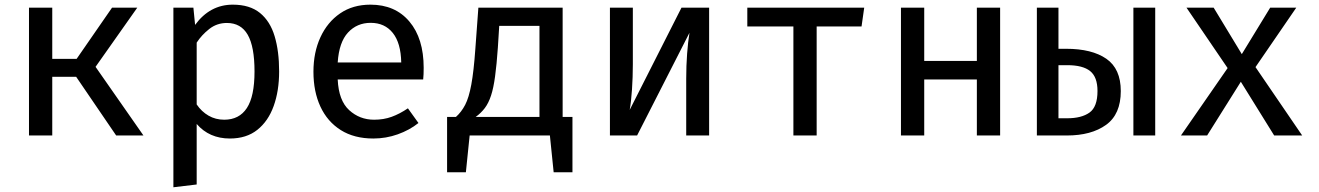

<svg xmlns="http://www.w3.org/2000/svg" viewBox="-20 -573 5578 812"><path d="M102.6 0V-540.5H201V-324.1H304.1L453.8 -540.5H560.5L384.1 -290.3L586.7 0H471.3L302.1 -248.2H201V0Z M964.6 -553.3Q1036.4 -553.3 1079.5 -518.2Q1122.6 -483.1 1141.5 -419.7Q1160.5 -356.4 1160.5 -270.8Q1160.5 -188.7 1137.4 -124.6Q1114.4 -60.5 1068.2 -23.8Q1022.1 12.8 952.3 12.8Q865.1 12.8 811.8 -48.7V207.2L713.3 219V-540.5H797.9L805.1 -467.7Q867.7 -553.3 964.6 -553.3ZM939.5 -475.9Q897.4 -475.9 865.1 -450.5Q832.8 -425.1 811.8 -392.8V-131.3Q832.3 -101 862.1 -83.8Q891.8 -66.7 928.2 -66.7Q991.8 -66.7 1024.1 -116.2Q1056.4 -165.6 1056.4 -270.8Q1056.4 -375.9 1027.7 -425.9Q999 -475.9 939.5 -475.9Z M1408.2 -236.9Q1412.3 -147.7 1456.7 -107.2Q1501 -66.7 1562.1 -66.7Q1602.6 -66.7 1636.4 -79Q1670.3 -91.3 1705.1 -114.9L1749.7 -52.8Q1711.8 -22.6 1662.1 -4.9Q1612.3 12.8 1559 12.8Q1477.9 12.8 1421.3 -22.8Q1364.6 -58.5 1335.1 -122.1Q1305.6 -185.6 1305.6 -269.7Q1305.6 -351.3 1335.1 -415.4Q1364.6 -479.5 1418.5 -516.4Q1472.3 -553.3 1546.7 -553.3Q1651.3 -553.3 1711.5 -481.8Q1771.8 -410.3 1771.8 -286.2Q1771.8 -272.3 1771.3 -259.5Q1770.8 -246.7 1769.7 -236.9ZM1547.7 -476.4Q1489.7 -476.4 1451.8 -435.4Q1413.8 -394.4 1408.2 -308.7H1676.9Q1675.4 -390.8 1641.3 -433.6Q1607.2 -476.4 1547.7 -476.4Z M1870.8 -78.5H1908.2Q1931.3 -99 1947.2 -129.5Q1963.1 -160 1973.3 -215.6Q1983.6 -271.3 1990.3 -366.2L2003.1 -540.5H2359.5V-78.5H2401V155.4H2321.5L2305.6 0H1966.2L1950.3 155.4H1870.8ZM2261.5 -463.6H2091.3L2085.6 -372.3Q2080.5 -299.5 2073.8 -250.3Q2067.2 -201 2056.7 -169Q2046.2 -136.9 2030.3 -115.9Q2014.4 -94.9 1991.8 -78.5H2261.5Z M2979 -540.5V0H2882.1V-240Q2882.1 -295.4 2885.9 -345.9Q2889.7 -396.4 2895.9 -434.4L2674.4 0H2559.5V-540.5H2656.4V-301Q2656.4 -247.2 2652.8 -194.6Q2649.2 -142.1 2643.1 -108.2L2862.1 -540.5Z M3634.9 -540.5 3623.6 -461H3433.8V0H3335.4V-461H3140.5V-540.5Z M4111.3 0V-236.9H3888.7V0H3790.3V-540.5H3888.7V-315.4H4111.3V-540.5H4209.7V0Z M4456.4 -540.5V-366.7H4488.7Q4597.9 -366.7 4659 -324.4Q4720 -282.1 4720 -187.7Q4720 -89.7 4657.7 -44.9Q4595.4 0 4491.8 0H4365.1V-540.5ZM4865.6 -540.5V0H4773.3V-540.5ZM4493.3 -297.4H4456.4V-72.8H4493.3Q4553.8 -72.8 4587.7 -96.9Q4621.5 -121 4621.5 -188.2Q4621.5 -247.2 4590.5 -272.3Q4559.5 -297.4 4493.3 -297.4Z M5085.1 0H4974.4L5171.8 -285.1L4997.9 -540.5H5112.8L5231.8 -344.1L5351.8 -540.5H5462.1L5289.7 -289.2L5487.2 0H5368.7L5227.7 -227.2Z"/></svg>

Font: Fira Code Retina
Style: Regular
Weight: 450
Monospace: yes
Designer: Carrois Corporate, Edenspiekermann AG, Nikita Prokopov
Foundry: Carrois Corporate, Edenspiekermann AG, Nikita Prokopov
Version: Version 6.002